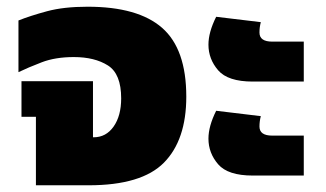

<svg xmlns="http://www.w3.org/2000/svg" viewBox="-20 -552 970 572"><path d="M87 0H244Q402 0 468.5 -67.5Q535 -135 535 -264Q535 -406 463 -469Q391 -532 241 -532Q170 -532 120 -518.5Q70 -505 35 -491V-337Q64 -351 104.5 -366.5Q145 -382 200 -382Q262 -382 301.5 -357Q341 -332 341 -259Q341 -207 318.5 -175Q296 -143 259 -143H257V-310H44V-204H87Z M733 -309H885V-428H791Q753 -428 753 -455Q753 -471 757 -486L624 -502Q601 -456 601 -419Q601 -376 630 -342.5Q659 -309 733 -309ZM733 -29H885V-148H791Q753 -148 753 -175Q753 -191 757 -206L624 -222Q601 -176 601 -139Q601 -96 630 -62.5Q659 -29 733 -29Z"/></svg>

Font: Noto Sans Thai UI Black
Style: Regular
Weight: 900
Designer: Monotype Design Team
Foundry: Monotype Imaging Inc.
Version: Version 1.901